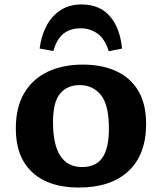

<svg xmlns="http://www.w3.org/2000/svg" viewBox="-20 -828 725 862"><path d="M333 14Q199 14 125 -54.5Q51 -123 51 -251Q51 -347 89 -410.5Q127 -474 194.5 -506Q262 -538 353 -538Q437 -538 501 -509Q565 -480 600.5 -421Q636 -362 636 -272Q636 -134 557 -60Q478 14 333 14ZM349 -78Q411 -78 440 -120.5Q469 -163 469 -250Q469 -357 433 -401.5Q397 -446 337 -446Q282 -446 250 -408Q218 -370 218 -280Q218 -78 349 -78ZM346 -808Q427 -808 473 -755.5Q519 -703 528 -610L468 -598Q451 -654 417.5 -677.5Q384 -701 342 -701Q246 -701 220 -599L158 -610Q165 -667 188.5 -711.5Q212 -756 251.5 -782Q291 -808 346 -808Z"/></svg>

Font: Literata 7pt
Style: Bold
Weight: 700
Designer: Latin by Veronika Burian and Jose Scaglione. Greek by Irene Vlachou. Cyrillic by Vera Evstafieva.
Foundry: TypeTogether
Version: Version 3.002